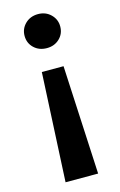

<svg xmlns="http://www.w3.org/2000/svg" viewBox="-119 -650 544 873"><g transform="rotate(-15 153.0 -213.5)"><path d="M236.7 -518.9Q236.7 -484.4 212.8 -461.7Q188.9 -438.9 153.3 -438.9Q116.7 -438.9 92.8 -461.7Q68.9 -484.4 68.9 -518.9Q68.9 -552.2 92.8 -575.6Q116.7 -598.9 153.3 -598.9Q188.9 -598.9 212.8 -575.6Q236.7 -552.2 236.7 -518.9ZM76.7 172.2 102.2 -340H204.4L230 172.2Z"/></g></svg>

Font: Paperlogy 6 SemiBold
Style: Regular
Weight: 600
Designer: redesigned by Lee Juim, glyphs from Gmarket Sans & Montserrat
Foundry: PT&
Version: Version 1.001